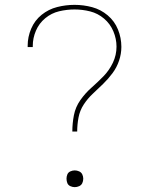

<svg xmlns="http://www.w3.org/2000/svg" viewBox="-20 -763 616 791"><path d="M278 -221H298Q298 -250 303.5 -279Q309 -308 325 -332.5Q341 -357 362.5 -377Q384 -397 405 -417.5Q426 -438 443.5 -461.5Q461 -485 470.5 -513Q480 -541 480 -570Q480 -607 466 -641.5Q452 -676 423.5 -700Q395 -724 359.5 -733.5Q324 -743 287 -743Q251 -743 215.5 -734Q180 -725 151.5 -702Q123 -679 108.5 -645Q94 -611 94 -575Q94 -572 94 -569H115Q115 -571 115 -574Q115 -606 128 -636.5Q141 -667 166.5 -688Q192 -709 223.5 -716.5Q255 -724 287 -724Q320 -724 351.5 -716Q383 -708 408.5 -686.5Q434 -665 447 -634Q460 -603 460 -571Q460 -536 445 -504.5Q430 -473 406 -448.5Q382 -424 356.5 -401.5Q331 -379 311 -350.5Q291 -322 284.5 -288.5Q278 -255 278 -221ZM288 8Q297 8 306 4Q315 0 319 -8.5Q323 -17 323 -27Q323 -36 319 -44.5Q315 -53 306 -57Q297 -61 288 -61Q279 -61 270 -57Q261 -53 257.5 -44.5Q254 -36 254 -27Q254 -17 257.5 -8.5Q261 0 270 4Q279 8 288 8Z"/></svg>

Font: Iosevka Sparkle Thin
Style: Regular
Weight: 100
Designer: Belleve Invis
Foundry: Belleve Invis
Version: Version 4.5.0; ttfautohint (v1.8.3)